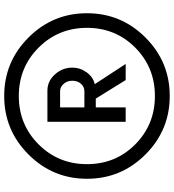

<svg xmlns="http://www.w3.org/2000/svg" viewBox="22 -822 810 893"><g transform="rotate(-90 426.5 -375.0)"><path d="M155 -647Q268 -760 427 -760Q586 -760 699 -647Q812 -534 812 -375Q812 -216 699 -103Q586 10 427 10Q268 10 155 -103Q42 -216 42 -375Q42 -534 155 -647ZM202 -150.5Q294 -59 427 -59Q560 -59 652 -150.5Q744 -242 744 -375Q744 -508 652 -600Q560 -692 427 -692Q294 -692 202 -600Q110 -508 110 -375Q110 -242 202 -150.5ZM576 -195H501L415 -334H374V-195H307V-559H452Q496 -559 527.5 -524Q559 -489 559 -443Q559 -407 537 -376.5Q515 -346 482 -339ZM449 -387Q470 -387 484 -403Q498 -419 498 -443Q498 -467 483.5 -483.5Q469 -500 449 -500H374V-387Z"/></g></svg>

Font: Oakes Grotesk
Style: Bold Italic
Weight: 600
Italic angle: -8°
Designer: Samuel Oakes
Foundry: Samuel Oakes
Version: Version 1.000;PS 001.000;hotconv 1.0.88;makeotf.lib2.5.64775